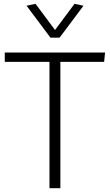

<svg xmlns="http://www.w3.org/2000/svg" viewBox="-20 -985 575 1005"><path d="M530 -710 525 -661H296V0H239V-661H5V-710ZM244 -788 119 -955 166 -965 268 -828 370 -965 417 -955 292 -788Z"/></svg>

Font: Livvic Light
Style: Regular
Weight: 300
Designer: Jacques Le Bailly, Baron von Fonthausen
Version: Version 1.001; ttfautohint (v1.8.2)